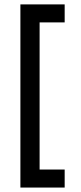

<svg xmlns="http://www.w3.org/2000/svg" viewBox="-20 -760 363 864"><path d="M71.8 -740.2H271V-659.2H158.2V2.9H271V84H71.8Z"/></svg>

Font: D-DIN Exp
Style: Regular
Weight: 400
Width: 7
Designer: Charles Nix
Foundry: Datto Inc.
Version: Version 1.00